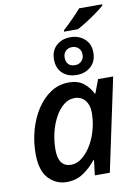

<svg xmlns="http://www.w3.org/2000/svg" viewBox="-103 -1025 786 1101"><g transform="rotate(-10 290.0 -474.5)"><path d="M329.1 -842.3V-850.1Q354 -872.1 385 -903.3Q416 -934.6 437 -959H571.3V-952.6Q554.2 -936.5 525.6 -915.8Q497.1 -895 465.8 -875.2Q434.6 -855.5 409.7 -842.3ZM358.4 -585Q307.1 -585 275.6 -614.3Q244.1 -643.6 244.1 -694.8Q244.1 -746.1 276.6 -775.4Q309.1 -804.7 358.4 -804.7Q407.2 -804.7 440.4 -775.4Q473.6 -746.1 473.6 -695.8Q473.6 -643.6 440.4 -614.3Q407.2 -585 358.4 -585ZM358.4 -642.1Q380.4 -642.1 395.5 -656.5Q410.6 -670.9 410.6 -694.8Q410.6 -718.8 395.5 -732.9Q380.4 -747.1 358.4 -747.1Q335 -747.1 320.6 -732.9Q306.2 -718.8 306.2 -694.8Q306.2 -670.9 319.3 -656.5Q332.5 -642.1 358.4 -642.1ZM195.8 9.8Q133.8 9.8 90.1 -36.1Q46.4 -82 46.4 -180.7Q46.4 -251 64.7 -317.1Q83 -383.3 117.2 -436Q151.4 -488.8 198.7 -519.8Q246.1 -550.8 304.7 -550.8Q357.4 -550.8 390.1 -524.9Q422.9 -499 439.9 -462.4H444.3L473.6 -540.5H561.5L446.8 0H359.4L370.1 -87.4H366.2Q334.5 -46.9 292.5 -18.6Q250.5 9.8 195.8 9.8ZM237.8 -83.5Q271.5 -83.5 303 -109.1Q334.5 -134.8 358.6 -177.2Q382.8 -219.7 394.5 -270.5Q400.4 -294.4 402.6 -316.7Q404.8 -338.9 404.8 -360.8Q404.8 -402.8 382.1 -429.9Q359.4 -457 320.8 -457Q286.6 -457 257.8 -433.8Q229 -410.6 207.5 -371.3Q186 -332 174.3 -283.4Q162.6 -234.9 162.6 -183.6Q162.6 -83.5 237.8 -83.5Z"/></g></svg>

Font: Open Sans SemiBold
Style: Italic
Weight: 600
Italic angle: -12°
Designer: Monotype Design Team
Foundry: Monotype Imaging Inc.
Version: Version 3.003; ttfautohint (v1.8.4)